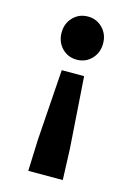

<svg xmlns="http://www.w3.org/2000/svg" viewBox="-107 -565 554 796"><g transform="rotate(15 170.0 -167.0)"><path d="M96 174 101 41 122 -265H218L239 41L244 174ZM81 -416Q81 -455 106.5 -481.5Q132 -508 170 -508Q208 -508 233.5 -481.5Q259 -455 259 -416Q259 -376 233.5 -349.5Q208 -323 170 -323Q132 -323 106.5 -349.5Q81 -376 81 -416Z"/></g></svg>

Font: Toshiba Sans
Style: Bold
Weight: 700
Designer: Paul D. Hunt
Foundry: Toshiba Corporation
Version: Version 2.020;PS 2.0;hotconv 1.0.86;makeotf.lib2.5.63406